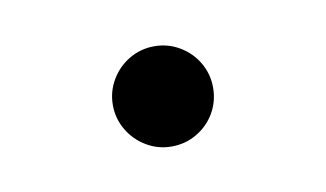

<svg xmlns="http://www.w3.org/2000/svg" viewBox="-30 -415 328 193"><g transform="rotate(-10 134.0 -318.0)"><path d="M82.7 -318.2Q82.7 -332 89.7 -343.8Q96.6 -355.5 108.3 -362.4Q120 -369.3 133.9 -369.3Q147.7 -369.3 159.4 -362.4Q171.2 -355.5 178.1 -343.8Q185 -332 185 -318.2Q185 -304.3 178.3 -292.6Q171.5 -280.9 159.8 -274Q148.1 -267 133.9 -267Q120 -267 108.3 -274Q96.6 -280.9 89.7 -292.6Q82.7 -304.3 82.7 -318.2Z"/></g></svg>

Font: DeltaSans Light
Style: Regular
Weight: 300
Designer: Rasmus Andersson
Foundry: rsms
Version: Version 3.012